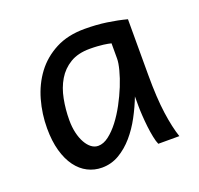

<svg xmlns="http://www.w3.org/2000/svg" viewBox="-98 -614 757 732"><g transform="rotate(-20 281.0 -248.0)"><path d="M393.1 -420.9Q387.2 -422.4 379.9 -423.8Q372.6 -425.3 362.5 -426.5Q352.5 -427.7 339.1 -428.7Q325.7 -429.7 307.6 -429.7Q259.8 -429.7 227.8 -410.4Q195.8 -391.1 176.8 -359.1Q157.7 -327.1 149.7 -285.6Q141.6 -244.1 141.6 -200.2Q141.6 -171.9 147.2 -148.2Q152.8 -124.5 162.6 -107.2Q172.4 -89.8 185.1 -80.3Q197.8 -70.8 212.4 -70.8Q233.9 -70.8 255.6 -87.4Q277.3 -104 297.4 -130.1Q317.4 -156.2 335 -188.7Q352.5 -221.2 365.5 -253.2Q378.4 -285.2 385.7 -313.5Q393.1 -341.8 393.1 -358.9ZM429.7 0Q424.3 -11.7 420.2 -32.2Q416 -52.7 413.3 -75.9Q410.6 -99.1 409.2 -122.1Q407.7 -145 407.7 -161.1V-200.2Q393.1 -162.1 372.8 -124.3Q352.5 -86.4 326.4 -56.2Q300.3 -25.9 268.1 -6.8Q235.8 12.2 197.8 12.2Q167 12.2 140.1 -1.5Q113.3 -15.1 93.5 -42Q73.7 -68.8 62.5 -108.6Q51.3 -148.4 51.3 -200.2Q51.3 -258.3 66.9 -313.7Q82.5 -369.1 114.7 -412.4Q147 -455.6 196.8 -481.7Q246.6 -507.8 314.9 -507.8Q362.3 -507.8 404.3 -501.7Q446.3 -495.6 483.4 -485.8V-258.8Q483.4 -166.5 492.2 -103.8Q501 -41 515.1 0Z"/></g></svg>

Font: Andika APac
Style: Regular
Weight: 400
Designer: Victor Gaultney, Annie Olsen, Julie Remington, Don Collingsworth, Eric Hays, Becca Hirsbrunner
Foundry: SIL International
Version: Version 5.000